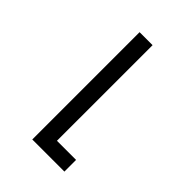

<svg xmlns="http://www.w3.org/2000/svg" viewBox="-215 -617 930 930"><g transform="rotate(45 250.0 -152.5)"><path d="M181 215V-520H270V135H401V215Z"/></g></svg>

Font: Iosevka Custom Medium
Style: Regular
Weight: 500
Monospace: yes
Designer: Belleve Invis
Foundry: Belleve Invis
Version: Version 32.5.0; ttfautohint (v1.8.4)